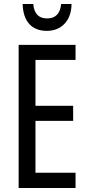

<svg xmlns="http://www.w3.org/2000/svg" viewBox="-20 -938 442 958"><path d="M73 0V-714H357V-639H157V-410H345V-335H157V-76H357V0ZM213 -784Q158 -784 126.5 -818Q95 -852 93 -918H146Q152 -846 215 -846Q278 -846 285 -918H337Q336 -856 302.5 -820Q269 -784 213 -784Z"/></svg>

Font: Noto Sans UI Cond
Style: Regular
Weight: 400
Width: 3
Designer: Monotype Design Team
Foundry: Monotype Imaging Inc.
Version: Version 1.001